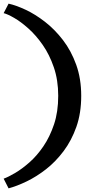

<svg xmlns="http://www.w3.org/2000/svg" viewBox="-35 -865 549 1052"><path d="M12 167 -15 114Q10 105 47.5 83Q85 61 126 25Q167 -11 202.5 -63Q238 -115 261 -183.5Q284 -252 284 -340Q284 -426 260 -496Q236 -566 199 -619Q162 -672 120.5 -709Q79 -746 42.5 -767Q6 -788 -15 -793L12 -845Q53 -836 105.5 -811.5Q158 -787 211.5 -745.5Q265 -704 310 -645.5Q355 -587 382.5 -510.5Q410 -434 410 -340Q410 -245 383.5 -170Q357 -95 313.5 -37Q270 21 217.5 62Q165 103 111 129Q57 155 12 167Z"/></svg>

Font: BioRhyme Expanded SemiBold
Style: Regular
Weight: 600
Width: 7
Designer: Aoife Mooney
Foundry: Aoife Mooney Type
Version: Version 1.600;gftools[0.9.33]